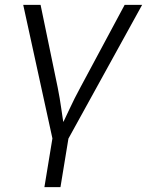

<svg xmlns="http://www.w3.org/2000/svg" viewBox="-20 -559 600 783"><path d="M194.8 10.3 74.7 -539.1H145.5L215.3 -202.1Q224.1 -158.2 230.2 -114.3Q236.3 -70.3 243.7 -28.3H221.7Q243.2 -70.3 263.4 -114.3Q283.7 -158.2 307.6 -202.1L488.3 -539.1H559.6L256.8 10.3ZM161.1 204.1 195.3 -3.9H260.7L226.6 204.1Z"/></svg>

Font: Inter 18pt Light
Style: Italic
Weight: 300
Italic angle: -9.3988°
Designer: Rasmus Andersson
Foundry: rsms
Version: Version 4.001;git-66647c0bb